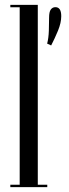

<svg xmlns="http://www.w3.org/2000/svg" viewBox="-20 -770 282 790"><path d="M22.5 0V-10H61V-740H22.5V-750H135.5V-10H174.5V0ZM174 -590.5Q180 -613 181 -644Q182 -675 182 -698Q182 -721 189 -730.8Q196 -740.5 208 -740.5Q232 -740.5 232 -703.5Q232 -676.5 218.8 -644.2Q205.5 -612 190.5 -583Z"/></svg>

Font: Imbue 100pt
Style: Regular
Weight: 400
Designer: Tyler Finck
Foundry: Etcetera Type Company
Version: Version 1.102; ttfautohint (v1.8.3)